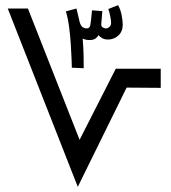

<svg xmlns="http://www.w3.org/2000/svg" viewBox="-20 -723 662 743"><path d="M304 -459 258 -461Q258 -469 257 -493.5Q256 -518 254 -551Q252 -584 247.5 -618Q243 -652 235 -679L276 -690L289 -635Q294 -621 301 -617Q308 -613 315 -613Q327 -613 329.5 -625.5Q332 -638 336 -683L376 -680L372 -631Q371 -621 377.5 -617Q384 -613 389 -613Q397 -613 403.5 -619Q410 -625 410 -635Q410 -644 406.5 -661Q403 -678 399 -688L437 -703Q447 -685 451 -662.5Q455 -640 455 -628Q455 -601 438 -585.5Q421 -570 398 -570Q385 -570 376 -575Q367 -580 361 -587Q357 -579 349 -573.5Q341 -568 326 -568Q311 -568 300 -574Q303 -535 303.5 -505.5Q304 -476 304 -459ZM281 0 10 -690H88L288 -182L428 -457H602V-383L470 -384Z"/></svg>

Font: Go Noto Kurrent-Regular
Style: Regular
Weight: 400
Designer: Monotype Design Team
Foundry: Monotype Imaging Inc.
Version: Version 2.012; ttfautohint (v1.8.4.7-5d5b)